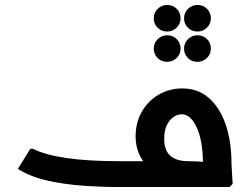

<svg xmlns="http://www.w3.org/2000/svg" viewBox="-20 -753 1008 773"><path d="M463 0Q389 0 312.5 -5.5Q236 -11 168.5 -26.5Q101 -42 52 -73L102 -154H112Q163 -129 249 -116.5Q335 -104 463 -104H741Q760 -104 777.5 -103Q795 -102 807 -100.5Q819 -99 819 -99L797 -87Q797 -91 797 -94Q797 -97 797 -101Q796 -189 771.5 -241Q747 -293 711 -293Q696 -293 679.5 -282.5Q663 -272 652 -250Q641 -228 641 -194Q641 -149 665 -126.5Q689 -104 740 -104V-28Q670 -28 622 -51Q574 -74 550 -114Q526 -154 526 -204Q526 -260 551 -303.5Q576 -347 619 -372Q662 -397 714 -397Q777 -397 821 -358.5Q865 -320 888.5 -252Q912 -184 912 -92Q914 -62 915 -40Q916 -18 917 -13L904 0ZM653 -504Q630 -504 614.5 -519.5Q599 -535 599 -557Q599 -580 615 -595.5Q631 -611 653 -611Q676 -611 691.5 -595.5Q707 -580 707 -557Q707 -535 691 -519.5Q675 -504 653 -504ZM653 -626Q630 -626 614.5 -641.5Q599 -657 599 -679Q599 -702 615 -717.5Q631 -733 653 -733Q676 -733 691.5 -717.5Q707 -702 707 -679Q707 -657 691 -641.5Q675 -626 653 -626ZM775 -504Q752 -504 736.5 -519.5Q721 -535 721 -557Q721 -580 737 -595.5Q753 -611 775 -611Q798 -611 813.5 -595.5Q829 -580 829 -557Q829 -535 813 -519.5Q797 -504 775 -504ZM775 -626Q752 -626 736.5 -641.5Q721 -657 721 -679Q721 -702 737 -717.5Q753 -733 775 -733Q798 -733 813.5 -717.5Q829 -702 829 -679Q829 -657 813 -641.5Q797 -626 775 -626Z"/></svg>

Font: Fustat
Style: Bold
Weight: 700
Designer: Mohamed Gaber, Khaled Hosny, Laura Garcia Mut
Foundry: Kief Type Foundry, Alif Type Foundry, Hard Type Foundry
Version: Version 1.007